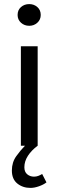

<svg xmlns="http://www.w3.org/2000/svg" viewBox="-20 -712 286 938"><path d="M129 206Q91 206 64.5 184.5Q38 163 38 121Q38 81 59.5 51Q81 21 102 0H82V-486H164V0Q134 22 116.5 49Q99 76 99 105Q99 128 113 139.5Q127 151 146 151Q157 151 166.5 147.5Q176 144 186 138L207 179Q193 190 170.5 198Q148 206 129 206ZM123 -586Q99 -586 82.5 -601Q66 -616 66 -639Q66 -663 82.5 -677.5Q99 -692 123 -692Q146 -692 162.5 -677.5Q179 -663 179 -639Q179 -616 162.5 -601Q146 -586 123 -586Z"/></svg>

Font: Pinyin1712
Style: Regular
Weight: 400
Version: Version 1